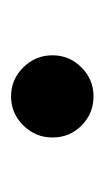

<svg xmlns="http://www.w3.org/2000/svg" viewBox="59 -250 190 349"><g transform="rotate(-90 154.5 -75.0)"><path d="M79.6 -75.2Q79.6 -106 101.6 -128.2Q123.5 -150.4 154.3 -150.4Q185.1 -150.4 207 -128.2Q229 -106 229 -75.2Q229 -44.4 207 -22.5Q185.1 -0.5 154.3 -0.5Q123.5 -0.5 101.6 -22Q79.6 -43.5 79.6 -75.2Z"/></g></svg>

Font: Vazir Medium FD-WOL
Style: Medium-FD-WOL
Weight: 500
Designer: Saber Rastikerdar
Foundry: Saber Rastikerdar
Version: Version 30.0.0